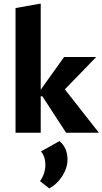

<svg xmlns="http://www.w3.org/2000/svg" viewBox="-20 -743 573 1075"><path d="M350 0 217 -204H201V-231L339 -424H517V-422L295 -193L306 -290L532 -2V0ZM67 0V-698L208 -723V0ZM256 312 204 271Q219 251 226.5 227Q234 203 234 181Q234 156 227 136Q220 116 209 105L313 47Q336 66 347 92.5Q358 119 358 149Q358 196 329.5 241.5Q301 287 256 312Z"/></svg>

Font: Ysabeau Infant ExtraBold
Style: Regular
Weight: 800
Designer: Christian Thalmann (Catharsis Fonts)
Version: Version 2.001;gftools[0.9.30]; featfreeze: ss01,ss02,lnum